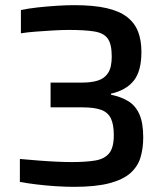

<svg xmlns="http://www.w3.org/2000/svg" viewBox="-20 -716 644 744"><path d="M267 8Q234 8 195.5 5.5Q157 3 120.5 -1.5Q84 -6 57 -11V-100Q91 -97 128.5 -94Q166 -91 199.5 -89.5Q233 -88 257 -88Q313 -88 349 -94Q385 -100 403 -122Q421 -144 421 -192Q421 -234 409.5 -257.5Q398 -281 371.5 -290.5Q345 -300 300 -300H176V-396H300Q334 -396 359.5 -404Q385 -412 399 -433.5Q413 -455 413 -497Q413 -545 397.5 -566.5Q382 -588 346 -594Q310 -600 247 -600Q219 -600 185.5 -598Q152 -596 119 -593.5Q86 -591 61 -587V-677Q88 -683 124 -687Q160 -691 198 -693.5Q236 -696 268 -696Q343 -696 393 -684.5Q443 -673 472.5 -650Q502 -627 515 -593.5Q528 -560 528 -515Q528 -440 498 -403Q468 -366 410 -353V-349Q449 -341 477 -324Q505 -307 520 -273.5Q535 -240 535 -184Q535 -141 524.5 -106Q514 -71 485.5 -45.5Q457 -20 404 -6Q351 8 267 8Z"/></svg>

Font: Saira Thin Medium
Style: Regular
Weight: 500
Version: Version 1.101